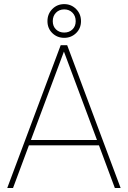

<svg xmlns="http://www.w3.org/2000/svg" viewBox="-20 -936 637 956"><path d="M551.8 0 472.7 -212.4H124L44.9 0H16.1L282.2 -710.9H314.5L580.6 0ZM133.8 -238.8H462.9L298.3 -679.2ZM216.3 -830.6Q216.3 -866.7 240.5 -891.1Q264.6 -915.5 299.8 -915.5Q334.5 -915.5 358.9 -891.1Q383.3 -866.7 383.3 -830.6Q383.3 -794.9 358.9 -771.2Q334.5 -747.6 299.8 -747.6Q264.6 -747.6 240.5 -771.2Q216.3 -794.9 216.3 -830.6ZM242.7 -830.6Q242.7 -805.2 258.8 -789.6Q274.9 -773.9 299.8 -773.9Q324.7 -773.9 340.8 -789.6Q356.9 -805.2 356.9 -830.6Q356.9 -856.4 340.8 -872.8Q324.7 -889.2 299.8 -889.2Q274.9 -889.2 258.8 -872.8Q242.7 -856.4 242.7 -830.6Z"/></svg>

Font: Vazirmatn UI Thin
Style: Regular
Weight: 100
Designer: Saber Rastikerdar
Foundry: Saber Rastikerdar
Version: Version 33.003